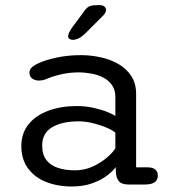

<svg xmlns="http://www.w3.org/2000/svg" viewBox="-20 -696 659 726"><path d="M466.7 1.7Q442 1.7 431.6 -8.7Q421.2 -19.2 418.8 -37.7L417.2 -64.2Q408.3 -50.2 385.9 -32.9Q363.5 -15.7 329.7 -3.3Q295.8 9.2 251.8 9.2Q197.2 9.2 153.9 -8.2Q110.7 -25.5 85.7 -59.6Q60.7 -93.7 60.7 -143.8Q60.7 -192.3 87.9 -226Q115.2 -259.7 162.7 -277.3Q210.2 -295 270.8 -295Q302.7 -295 332.3 -288.5Q362 -282 384.3 -273.2Q406.7 -264.3 416.2 -257.5V-329Q416.2 -355.8 403.7 -373.9Q391.2 -392 370.7 -402.7Q350.2 -413.3 325.4 -417.8Q300.7 -422.3 276 -422.3Q243.3 -422.3 210.4 -414.7Q177.5 -407 155.2 -397.2Q147.5 -393.8 140.3 -392.6Q133.2 -391.3 127.8 -391.3Q112 -391.3 101.7 -399.2Q91.3 -407.2 91.3 -421.2Q91.3 -434 101.3 -442.2Q111.3 -450.5 125.8 -457.2Q152 -469.2 194.2 -478.3Q236.5 -487.5 286.2 -487.5Q323.8 -487.5 360.8 -479.3Q397.7 -471.2 428 -453.8Q458.3 -436.3 476.5 -408.4Q494.7 -380.5 494.7 -341V-63.2H538.3Q557.3 -63.2 567.1 -55Q576.8 -46.8 576.8 -31.7Q576.8 -17 565.8 -7.7Q554.7 1.7 527.3 1.7ZM416.2 -194.3Q405.8 -203.5 382.7 -213.5Q359.5 -223.5 331.2 -230.3Q303 -237.2 276.8 -237.2Q215.3 -237.2 177.4 -215.1Q139.5 -193 139.5 -145.5Q139.5 -111.3 155.5 -90.7Q171.5 -70 199.6 -61Q227.7 -52 263.5 -52Q299.7 -52 331 -66.5Q362.3 -81 384.8 -100.5Q407.3 -120 416.2 -135.2ZM255 -545.3Q249.5 -545.3 243.6 -548.4Q237.7 -551.5 237.7 -559.7Q237.7 -569.8 252.2 -591.5L293.2 -646.3Q304.7 -664.8 315.2 -670.7Q325.8 -676.5 345.8 -676.5H357Q367.8 -676.5 374.3 -671.7Q380.8 -666.8 380.8 -658.7Q380.8 -646.7 366.7 -633.7L300.3 -567.5Q287.3 -555.5 276.1 -550.4Q264.8 -545.3 255 -545.3Z"/></svg>

Font: Sono ExtraLight
Style: Regular
Weight: 200
Designer: Tyler Finck
Foundry: Tyler Finck
Version: Version 2.112